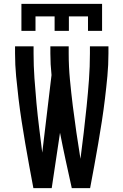

<svg xmlns="http://www.w3.org/2000/svg" viewBox="-20 -975 640 995"><path d="M153 0Q142 -58 131.5 -115.5Q121 -173 111 -231Q101 -289 92 -347.5Q83 -406 76 -464Q69 -522 63.5 -580.5Q58 -639 58 -698V-735H154V-698Q154 -634 158.5 -569.5Q163 -505 169 -440.5Q175 -376 183 -312Q191 -248 199 -184L247 -586Q244 -614 242.5 -642Q241 -670 241 -698V-735H336V-698Q336 -630 342.5 -561.5Q349 -493 357.5 -424.5Q366 -356 376 -288Q386 -220 397 -152Q406 -220 414 -288.5Q422 -357 429 -425Q436 -493 441 -561.5Q446 -630 446 -698V-735H542V-698Q542 -639 536.5 -580.5Q531 -522 524 -464Q517 -406 508 -347.5Q499 -289 489 -231Q479 -173 468.5 -115.5Q458 -58 447 0H352Q336 -72 320.5 -143.5Q305 -215 291 -287L248 0ZM91 -815V-955H509V-815H436V-890H337V-815H263V-890H164V-815Z"/></svg>

Font: Iosevka Fixed Curly Md Ex
Style: Regular
Weight: 500
Width: 7
Monospace: yes
Designer: Belleve Invis
Foundry: Belleve Invis
Version: Version 30.1.2